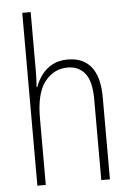

<svg xmlns="http://www.w3.org/2000/svg" viewBox="-54 -801 575 841"><g transform="rotate(-5 233.5 -380.0)"><path d="M113 -503Q113 -462 110 -430H113Q123 -458 141 -482.5Q159 -507 187.5 -523Q216 -539 257 -539Q324 -539 359.5 -494.5Q395 -450 395 -360V0H357V-354Q357 -435 329 -469.5Q301 -504 253 -504Q192 -504 152.5 -453.5Q113 -403 113 -295V0H76V-760H113Z"/></g></svg>

Font: Noto Sans Telugu Condensed ExtraLight
Style: Regular
Weight: 200
Width: 3
Designer: Jelle Bosma - Monotype Design Team
Foundry: Monotype Imaging Inc.
Version: Version 2.005; ttfautohint (v1.8.4.7-5d5b)